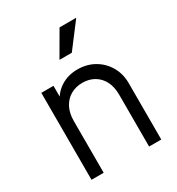

<svg xmlns="http://www.w3.org/2000/svg" viewBox="-186 -908 946 1025"><g transform="rotate(-30 286.5 -395.0)"><path d="M77 0V-536H152V-432L135 -436Q155 -488 200.5 -518Q246 -548 306 -548Q363 -548 408.5 -522Q454 -496 480.5 -450.5Q507 -405 507 -348V0H432V-319Q432 -368 414.5 -402Q397 -436 365.5 -454.5Q334 -473 293 -473Q252 -473 220 -454.5Q188 -436 170 -401.5Q152 -367 152 -319V0ZM249 -640 336 -790H439L325 -640Z"/></g></svg>

Font: Kosmopol Plus Jakarta Sans
Style: Regular
Weight: 400
Designer: Gumpita Rahayu
Foundry: Tokotype
Version: Version 2.006